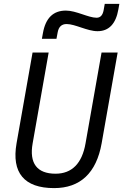

<svg xmlns="http://www.w3.org/2000/svg" viewBox="-20 -966 639 996"><path d="M260.7 9.8C396 9.8 480 -68.4 507.3 -222.7L590.3 -693.4H506.8L423.8 -222.7C405.8 -118.2 353 -64.9 268.1 -64.9C171.9 -64.9 130.9 -119.1 149.4 -222.7L232.4 -693.4H148.9L65.9 -222.7C39.1 -69.8 105.5 9.8 260.7 9.8ZM197.3 -764.6H272.9L279.3 -798.8C284.7 -827.1 299.8 -841.3 325.7 -841.3C369.6 -841.3 433.1 -804.2 485.8 -804.2C544.4 -804.2 581.1 -841.8 594.2 -918L599.1 -945.8H523.4L517.6 -913.1C512.7 -886.7 500.5 -874 481 -874C438.5 -874 375 -911.1 321.8 -911.1C255.9 -911.1 216.3 -872.1 202.6 -793.9Z"/></svg>

Font: Cascadia Mono NF SemiLight
Style: Italic
Weight: 350
Italic angle: -10°
Monospace: yes
Designer: Aaron Bell
Foundry: Saja Typeworks
Version: Version 2404.023